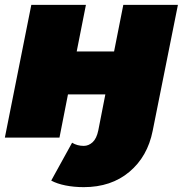

<svg xmlns="http://www.w3.org/2000/svg" viewBox="-21 -567 753 791"><path d="M324 204Q284 204 249 197Q214 190 190 177L276 21Q297 34 324 34Q344 34 360.5 19Q377 4 384 -30L413 -178H259L224 0H-1L108 -547H333L295 -355H449L487 -547H712L608 -28Q587 78 512 141Q437 204 324 204Z"/></svg>

Font: Montserrat Black
Style: Italic
Weight: 900
Italic angle: -11.3°
Designer: Julieta Ulanovsky
Foundry: Julieta Ulanovsky
Version: Version 9.000; ttfautohint (v1.8.4.7-5d5b)